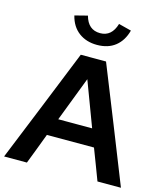

<svg xmlns="http://www.w3.org/2000/svg" viewBox="-134 -1036 984 1138"><g transform="rotate(15 357.5 -467.5)"><path d="M-1 0Q71 -176 141 -350Q211 -524 282 -700H437Q507 -524 577 -350Q647 -176 716 0H572Q554 -48 536 -95Q518 -142 500 -189H211Q193 -142 175.5 -95Q158 -48 139 0ZM252 -296H460Q434 -365 408.5 -433Q383 -501 357 -570Q331 -501 304.5 -433Q278 -365 252 -296ZM359 -853Q430 -853 454 -935Q474 -930 493 -925Q512 -920 532 -915Q515 -851 471 -816Q427 -781 359 -781Q293 -781 247 -815.5Q201 -850 185 -915Q205 -920 224 -925Q243 -930 263 -935Q285 -853 359 -853Z"/></g></svg>

Font: Rosa Sans SemiBold
Style: Regular
Weight: 600
Designer: Pentagram / MCKL
Foundry: Pentagram / MCKL
Version: Version 1.005;September 16, 2019;FontCreator 11.5.0.2425 64-